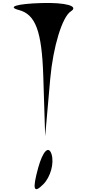

<svg xmlns="http://www.w3.org/2000/svg" viewBox="-20 -859 731 1322"><path d="M243 296C202 446 211 477 278 410C328 360 354 265 335 203C315 140 275 181 243 296ZM110 -790C225 -760 268 -644 278 -335L291 79L326 -318C346 -539 409 -744 468 -781C525 -817 433 -843 265 -838C97 -833 26 -812 110 -790Z"/></svg>

Font: Venom Sans
Style: Regular
Weight: 400
Version: Version 1.001